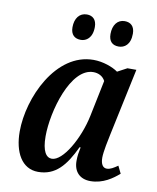

<svg xmlns="http://www.w3.org/2000/svg" viewBox="-85 -814 727 890"><g transform="rotate(10 279.0 -369.0)"><path d="M422 -627C449 -627 477 -645 477 -697C477 -732 458 -748 430 -748C396 -748 375 -720 375 -678C375 -643 393 -627 422 -627ZM244 -627C269 -627 298 -645 298 -697C298 -732 279 -748 252 -748C217 -748 196 -720 196 -678C196 -643 215 -627 244 -627ZM155 10C236 10 282 -44 325 -136H330C325 -112 322 -95 322 -71C322 -19 353 10 401 10C461 10 505 -23 534 -48L517 -83C498 -70 483 -60 466 -60C448 -60 437 -76 437 -107C437 -135 450 -196 455 -219L522 -535H480L435 -511C410 -529 364 -546 319 -546C142 -546 39 -319 39 -160C39 -63 78 10 155 10ZM207 -61C181 -61 161 -88 161 -159C161 -276 221 -490 328 -490C351 -490 373 -480 384 -458L349 -288C326 -177 259 -61 207 -61Z"/></g></svg>

Font: Noto Serif Condensed SemiBold
Style: Italic
Weight: 600
Width: 3
Italic angle: -12°
Designer: Monotype Design Team
Foundry: Monotype Imaging Inc.
Version: Version 2.014